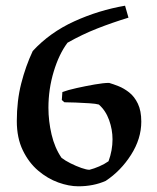

<svg xmlns="http://www.w3.org/2000/svg" viewBox="-20 -642 550 674"><path d="M255 12Q222 12 184.5 -1.5Q147 -15 114 -43Q81 -71 60 -114.5Q39 -158 39 -217Q39 -288 54.5 -349Q70 -410 95 -463Q155 -528 240.5 -567Q326 -606 419 -622L431 -580Q375 -563 321.5 -542Q268 -521 217 -492Q187 -452 168.5 -390.5Q150 -329 150 -264Q150 -217 161 -170Q172 -123 196 -88Q209 -78 228 -68.5Q247 -59 265.5 -52.5Q284 -46 294 -46Q310 -50 328.5 -58Q347 -66 361 -76Q375 -114 375 -153Q375 -187 363 -220.5Q351 -254 327 -275Q317 -278 294 -279.5Q271 -281 246 -282Q221 -283 206 -283L197 -291L199 -319Q218 -326 249.5 -333Q281 -340 312.5 -345.5Q344 -351 363 -351Q377 -347 396 -339.5Q415 -332 433.5 -317.5Q452 -303 464 -278Q476 -253 476 -215Q476 -155 440 -98.5Q404 -42 351 -7Q308 12 255 12Z"/></svg>

Font: Labrada Medium
Style: Regular
Weight: 500
Designer: Mercedes Jáuregui
Foundry: Omnibus-Type Team
Version: Version 1.000; ttfautohint (v1.8.4.7-5d5b)